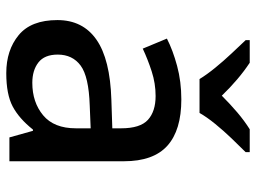

<svg xmlns="http://www.w3.org/2000/svg" viewBox="-122 -684 816 612"><g transform="rotate(90 286.0 -378.0)"><path d="M297 -548Q395 -548 444.5 -503.5Q494 -459 494 -365V0H418L397 -75H393Q358 -31 319.5 -10.5Q281 10 213 10Q140 10 92 -29.5Q44 -69 44 -153Q44 -234 106.5 -277.5Q169 -321 298 -325L389 -328V-356Q389 -417 362 -441.5Q335 -466 286 -466Q246 -466 207.5 -453.5Q169 -441 135 -425L103 -502Q140 -521 190 -534.5Q240 -548 297 -548ZM316 -256Q224 -253 189 -227Q154 -201 154 -154Q154 -112 179 -92.5Q204 -73 244 -73Q306 -73 347.5 -107.5Q389 -142 389 -212V-259ZM232 -606Q218 -629 196 -656Q174 -683 150 -708.5Q126 -734 108 -753V-766H180Q233 -731 285 -677Q312 -704 338.5 -726.5Q365 -749 392 -766H465V-753Q446 -734 421.5 -708.5Q397 -683 375 -656Q353 -629 340 -606Z"/></g></svg>

Font: Noto Sans Meetei Mayek Medium
Style: Regular
Weight: 500
Designer: Monotype Design Team and Neelakash Kshetrimayum
Foundry: Monotype Imaging Inc.
Version: Version 2.002; ttfautohint (v1.8.4.7-5d5b)